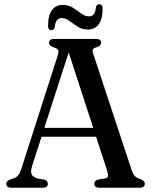

<svg xmlns="http://www.w3.org/2000/svg" viewBox="-20 -883 712 903"><path d="M205 -19Q205 0 182 0H33Q9.5 0 9.5 -19Q9.5 -30.5 26.5 -38.5L46 -45Q59.5 -50 67 -60.5Q74.5 -71 83.5 -99L251.5 -622Q257 -639.5 253.5 -647.2Q250 -655 233.5 -660Q210.5 -667.5 210.5 -681Q210.5 -700 234 -700H432Q455.5 -700 455.5 -681.5Q455.5 -667 432.5 -660Q419.5 -656.5 416.5 -650.5Q413.5 -644.5 418.5 -630L598 -86.5Q604.5 -65 614 -55.2Q623.5 -45.5 640 -41Q661 -33 661 -19Q661 0 637 0H447Q423.5 0 423.5 -19Q423.5 -33 441.5 -38.5L475 -44Q487 -46.5 488 -55.2Q489 -64 483 -83L432 -240H175.5L131.5 -104.5Q123 -77 128.2 -64Q133.5 -51 155.5 -44L187 -38.5Q205 -33 205 -19ZM188.5 -281.5H418.5L303 -636.5ZM393 -744Q366.5 -744 345.5 -757.5Q324.5 -771 306.5 -784.5Q288.5 -798 270.5 -798Q241 -798 237.5 -755.5Q234.5 -741 221.5 -741Q206 -741 206 -762.5Q206 -811 224.5 -835.5Q243 -860 275.5 -860Q302 -860 323 -846.5Q344 -833 362 -819.5Q380 -806 398.5 -806Q428 -806 431 -848.5Q434 -863 447 -863Q462.5 -863 462.5 -841.5Q462.5 -793 444 -768.5Q425.5 -744 393 -744Z"/></svg>

Font: Fraunces 72pt Soft
Style: Regular
Weight: 400
Version: Version 1.000;[b76b70a41]